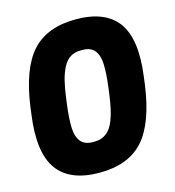

<svg xmlns="http://www.w3.org/2000/svg" viewBox="-117 -893 915 1005"><g transform="rotate(-15 340.0 -390.0)"><path d="M384.8 -793.9Q544.9 -793.9 611.8 -701.7Q678.7 -609.4 651.9 -410.2L647 -372.1Q619.6 -168.5 538.1 -77.1Q456.5 14.2 299.8 14.2Q139.6 14.2 72.5 -78.4Q5.4 -170.9 32.2 -370.1L37.1 -408.2Q64.5 -611.3 146.2 -702.6Q228 -793.9 384.8 -793.9ZM305.2 -149.9H315.9Q342.3 -149.9 363 -160.2Q383.8 -170.4 398.2 -188.5Q412.6 -206.5 423.6 -235.4Q434.6 -264.2 441.4 -296.4Q448.2 -328.6 454.1 -372.1L459 -410.2Q467.8 -479 466.3 -527.8Q464.8 -576.7 443.6 -603.3Q422.4 -629.9 378.9 -629.9H368.2Q335.4 -629.9 311.5 -615Q287.6 -600.1 272 -569.6Q256.3 -539.1 246.8 -501Q237.3 -462.9 230 -408.2L225.1 -370.1Q216.3 -301.3 217.8 -252.4Q219.2 -203.6 240.5 -176.8Q261.7 -149.9 305.2 -149.9Z"/></g></svg>

Font: Cooper Hewitt
Style: Heavy Italic
Weight: 714
Designer: Village Type and Design LLC
Foundry: Cooper Hewitt Smithsonian Design Museum
Version: 1.000